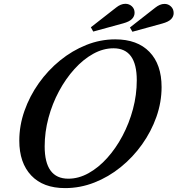

<svg xmlns="http://www.w3.org/2000/svg" viewBox="-20 -979 934 1010"><path d="M322.5 10.5Q207 10.5 144.2 -56Q81.5 -122.5 81.5 -239Q81.5 -319 108.8 -396.2Q136 -473.5 184.2 -541.5Q232.5 -609.5 296.2 -661.2Q360 -713 434 -742.5Q508 -772 586 -772Q702.5 -772 766.2 -706Q830 -640 830 -521Q830 -441.5 802.8 -364.2Q775.5 -287 727.2 -219.2Q679 -151.5 615 -99.8Q551 -48 476.5 -18.8Q402 10.5 322.5 10.5ZM339.5 -39Q393.5 -39 445.8 -68Q498 -97 543.8 -147.8Q589.5 -198.5 624.5 -264.5Q659.5 -330.5 679.5 -405.2Q699.5 -480 699.5 -557Q699.5 -725 577 -725Q523 -725 470.5 -696Q418 -667 372 -616.2Q326 -565.5 290.5 -499.5Q255 -433.5 235 -359Q215 -284.5 215 -209Q215 -39 339.5 -39ZM470.5 -813 458 -835.5 590.5 -939Q615.5 -959 639.5 -959Q659.5 -959 673.8 -945.8Q688 -932.5 688 -912Q688 -893.5 674.2 -879.2Q660.5 -865 627.5 -856ZM676.5 -812 663.5 -834.5 796.5 -938.5Q808.5 -948 820.5 -953.2Q832.5 -958.5 845.5 -958.5Q865 -958.5 879.2 -945Q893.5 -931.5 893.5 -910Q893.5 -892 879.8 -878Q866 -864 833 -855Z"/></svg>

Font: Libre Caslon Text Medium Italic
Style: Regular
Weight: 500
Italic angle: -22.583°
Designer: Pablo Impallari, Rodrigo Fuenzalida, Katja Schimmel
Foundry: Pablo Impallari, Rodrigo Fuenzalida
Version: Version 2.000